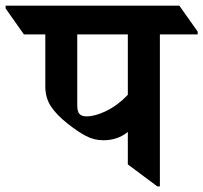

<svg xmlns="http://www.w3.org/2000/svg" viewBox="-89 -642 715 675"><path d="M606 -521H473.1V13.2H463.9L360.4 -64V-178.2Q324.7 -148.9 274.4 -148.9Q241.7 -148.9 212.9 -164.1Q184.1 -179.2 146.7 -209Q109.4 -238.8 90.3 -267.6Q71.3 -296.4 70.3 -334.5V-521H-4.9L-69.3 -612.3V-622.1H541.5L606 -530.8ZM360.4 -521H182.6V-272Q182.6 -250 190.2 -241.5Q197.8 -232.9 215.8 -232.9Q245.6 -232.9 285.2 -252.2Q324.7 -271.5 360.4 -308.6Z"/></svg>

Font: Noto Serif Devanagari
Style: Bold
Weight: 700
Designer: Monotype Design Team
Foundry: Monotype Imaging Inc.
Version: Version 1.01